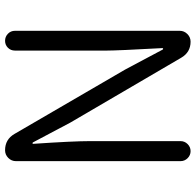

<svg xmlns="http://www.w3.org/2000/svg" viewBox="-27 -745 772 758"><g transform="rotate(90 359.0 -366.0)"><path d="M101.6 -39.1V-689.5Q101.6 -707 114.3 -719.7Q127 -732.4 144.5 -732.4Q186.5 -732.4 208 -695.3L463.9 -257.8L542 -110.4Q543 -108.4 545.4 -108.4Q547.9 -108.4 547.9 -110.4Q537.1 -268.6 537.1 -335.9V-692.4Q537.1 -709 548.8 -720.7Q560.5 -732.4 576.7 -732.4Q592.8 -732.4 604.5 -720.7Q616.2 -709 616.2 -692.4V-43Q616.2 -25.4 603.5 -12.7Q590.8 0 573.2 0Q530.3 0 508.8 -37.1L254.9 -473.6L175.8 -622.1Q174.8 -624 172.4 -624Q169.9 -624 169.9 -621.1Q179.7 -443.4 179.7 -401.4V-39.1Q179.7 -22.5 168.5 -11.2Q157.2 0 141.1 0Q125 0 113.3 -11.2Q101.6 -22.5 101.6 -39.1Z"/></g></svg>

Font: Gen Jyuu Gothic P Normal
Style: Regular
Weight: 300
Designer: [Source Han Sans]
Ryoko NISHIZUKA  (kana & ideographs); Paul D. Hunt (Latin, Greek & Cyrillic); Wenlong ZHANG  (bopomofo
Version: Version 1.002.20150607